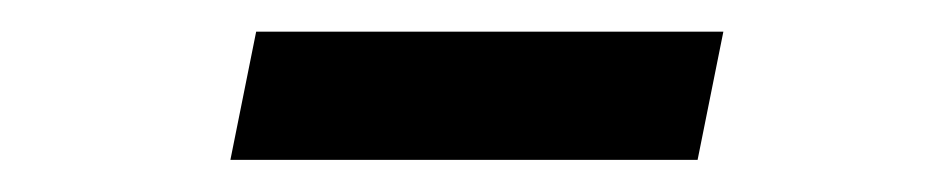

<svg xmlns="http://www.w3.org/2000/svg" viewBox="-20 -326 590 120"><path d="M416 -226.1H124L140.1 -306.2H432.1Z"/></svg>

Font: Code New Roman
Style: Italic
Weight: 400
Italic angle: -11°
Monospace: yes
Designer: Sam Radian
Foundry: Code New Roman
Version: Version 1.508 October 19, 2014